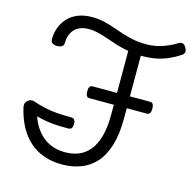

<svg xmlns="http://www.w3.org/2000/svg" viewBox="-134 -1097 1257 1250"><g transform="rotate(15 494.5 -472.0)"><path d="M391 17Q325 17 269.5 -2.5Q214 -22 171.5 -60Q129 -98 99.5 -153Q70 -208 54 -278Q51 -293 54 -303.5Q57 -314 65 -321Q76 -332 86.5 -334.5Q97 -337 112 -333Q151 -320 189.5 -311Q228 -302 271.5 -298.5Q315 -295 369 -295Q386 -295 393 -286Q400 -277 400 -259Q400 -238 393 -229Q386 -220 369 -220Q326 -220 290 -222Q254 -224 221.5 -229.5Q189 -235 155 -244Q170 -201 193 -167.5Q216 -134 246 -111Q276 -88 312 -76.5Q348 -65 391 -65Q442 -65 483.5 -82.5Q525 -100 555 -137Q585 -174 601.5 -233.5Q618 -293 618 -376V-446H453Q440 -446 434 -456.5Q428 -467 428 -486Q428 -506 434 -516Q440 -526 453 -526H618V-809Q575 -816 538 -828Q501 -840 467.5 -851.5Q434 -863 401 -871.5Q368 -880 334 -880Q301 -880 276.5 -870Q252 -860 237 -843Q222 -826 214 -803Q206 -780 206 -755Q206 -737 195 -728.5Q184 -720 162 -720Q141 -720 129.5 -728.5Q118 -737 118 -755Q118 -794 131.5 -831.5Q145 -869 171.5 -898Q198 -927 239 -944Q280 -961 335 -961Q376 -961 412 -953Q448 -945 482.5 -933Q517 -921 553.5 -909Q590 -897 630 -889Q670 -881 718 -881Q759 -881 795 -889.5Q831 -898 862.5 -912Q894 -926 918 -941Q935 -952 948 -948Q961 -944 970 -928Q980 -912 979 -899Q978 -886 963 -875Q930 -853 891.5 -835.5Q853 -818 809 -809Q765 -800 712 -800Q710 -800 709 -800Q708 -800 705 -800V-526H842Q867 -526 867 -486Q867 -467 861 -456.5Q855 -446 842 -446H705V-376Q705 -271 682.5 -196Q660 -121 618 -74Q576 -27 518 -5Q460 17 391 17Z"/></g></svg>

Font: Playwrite HU
Style: Regular
Weight: 400
Designer: Veronika Burian, José Scaglione
Foundry: TypeTogether
Version: Version 1.002